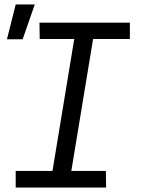

<svg xmlns="http://www.w3.org/2000/svg" viewBox="-20 -836 640 856"><path d="M453 0H50V-74H214L311 -662H157L156 -735H559V-662H395L298 -74H452ZM11 -661 50 -816H135L81 -661Z"/></svg>

Font: Iosevka Extended Oblique
Style: Regular
Weight: 400
Width: 7
Italic angle: -9°
Monospace: yes
Designer: Belleve Invis
Foundry: Belleve Invis
Version: Version 32.0.1; ttfautohint (v1.8.4)